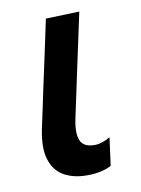

<svg xmlns="http://www.w3.org/2000/svg" viewBox="-65 -546 443 605"><g transform="rotate(-10 156.0 -244.0)"><path d="M165 12Q122.5 12 92 -5.2Q61.5 -22.5 49.8 -59.8Q38 -97 50.5 -158Q58.5 -194 63.8 -219.5Q69 -245 75 -273Q89.5 -339.5 100.5 -391.2Q111.5 -443 123 -497L230.5 -500.5Q211.5 -412 195.5 -337.2Q179.5 -262.5 168.5 -210.5L159.5 -168.5Q150.5 -125 160.2 -101.5Q170 -78 205.5 -78Q228.5 -78 255.5 -94L243.5 -4.5Q229.5 3 210 7.5Q190.5 12 165 12Z"/></g></svg>

Font: Commissioner Medium
Style: Italic
Weight: 500
Italic angle: -12°
Designer: Kostas Bartsokas
Foundry: Kostas Bartsokas
Version: Version 1.000; ttfautohint (v1.8.3)